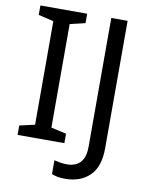

<svg xmlns="http://www.w3.org/2000/svg" viewBox="-97 -783 806 1043"><g transform="rotate(10 306.0 -262.0)"><path d="M298 0H40V-52L124 -71V-642L40 -662V-714H298V-662L214 -642V-71L298 -52ZM335 190Q311 190 293 186.5Q275 183 261 177V101Q277 105 295 108Q313 111 333 111Q358 111 380.5 101Q403 91 417 66Q431 41 431 -4V-714H521V-11Q521 92 470 141Q419 190 335 190Z"/></g></svg>

Font: Noto Sans Tagalog
Style: Regular
Weight: 400
Designer: Monotype Design Team
Foundry: Monotype Imaging Inc.
Version: Version 2.001; ttfautohint (v1.8.4.7-5d5b)